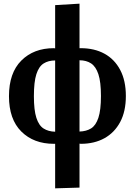

<svg xmlns="http://www.w3.org/2000/svg" viewBox="-20 -774 736 1048"><path d="M281 254V11H274Q164 11 96.5 -56Q29 -123 29 -249Q29 -376 96.5 -443.5Q164 -511 274 -511L281 -510V-746L414 -754V-511H421Q495 -511 550 -481Q605 -451 636 -392.5Q667 -334 667 -250Q667 -166 636 -108Q605 -50 550 -19.5Q495 11 421 11L414 10V250ZM414 -56Q451 -57 477 -73Q503 -89 517 -131Q531 -173 531 -250Q531 -327 517 -369Q503 -411 477 -428Q451 -445 414 -445ZM281 -55V-444Q244 -444 218 -427.5Q192 -411 178.5 -369Q165 -327 165 -249Q165 -173 178.5 -131Q192 -89 218 -72.5Q244 -56 281 -55Z"/></svg>

Font: Arsenal SC
Style: Bold
Weight: 700
Designer: Andrij Shevchenko
Foundry: Stairsfor
Version: Version 2.001; ttfautohint (v1.8.4.7-5d5b)